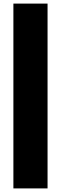

<svg xmlns="http://www.w3.org/2000/svg" viewBox="-20 -828 339 1068"><path d="M54.5 220V-808H244.5V220Z"/></svg>

Font: Encode Sans Black
Style: Regular
Weight: 900
Designer: Multiple Designers
Foundry: Impallari Type
Version: Version 3.002; ttfautohint (v1.8.3) -l 8 -r 50 -G 200 -x 14 